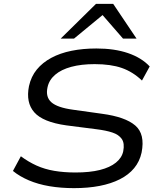

<svg xmlns="http://www.w3.org/2000/svg" viewBox="-20 -965 818 994"><path d="M363 9Q295 9 236 -1Q177 -11 129 -31.5Q81 -52 47 -80L88 -156Q127 -127 169 -108Q211 -89 261 -80.5Q311 -72 371 -72Q445 -72 497 -85Q549 -98 580 -123Q611 -148 618 -182Q626 -223 610.5 -245.5Q595 -268 561.5 -279Q528 -290 479 -296L323 -316Q202 -333 157.5 -383.5Q113 -434 130 -519Q141 -569 170.5 -605Q200 -641 245.5 -665.5Q291 -690 350 -702Q409 -714 479 -714Q573 -714 643 -690Q713 -666 755 -621L715 -548Q668 -593 611 -613Q554 -633 470 -633Q401 -633 349 -619Q297 -605 265.5 -578Q234 -551 226 -513Q215 -463 246 -435.5Q277 -408 358 -397L508 -376Q628 -360 680 -315.5Q732 -271 713 -175Q703 -129 674.5 -94.5Q646 -60 600.5 -37Q555 -14 495.5 -2.5Q436 9 363 9ZM294 -765 477 -945H566L687 -765H617L511 -887L363 -765Z"/></svg>

Font: Nunito Sans 10pt Expanded
Style: Italic
Weight: 400
Width: 7
Italic angle: -9°
Designer: Vernon Adams
Foundry: Vernon Adams
Version: Version 3.101;gftools[0.9.27]